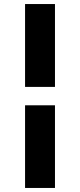

<svg xmlns="http://www.w3.org/2000/svg" viewBox="-20 -880 396 950"><path d="M252 -359V50H104V-359ZM252 -860V-450H104V-860Z"/></svg>

Font: Sinkin Sans 700 Bold
Style: Bold
Weight: 700
Designer: Keith Bates
Foundry: K-Type
Version: Sinkin Sans (version 1.0)  by Keith Bates   •   © 2014   www